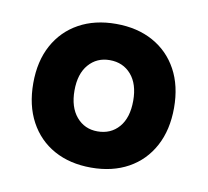

<svg xmlns="http://www.w3.org/2000/svg" viewBox="-50 -770 491 454"><g transform="rotate(10 195.5 -543.5)"><path d="M195 -371Q144 -371 106 -392Q68 -413 47 -452Q26 -491 26 -544Q26 -597 47 -635.5Q68 -674 106 -695Q144 -716 195 -716Q246 -716 284 -695Q322 -674 343 -635.5Q364 -597 364 -544Q364 -491 343 -452Q322 -413 284 -392Q246 -371 195 -371ZM195 -458Q227 -458 246.5 -480.5Q266 -503 266 -544Q266 -584 246.5 -606.5Q227 -629 195 -629Q164 -629 144.5 -606.5Q125 -584 125 -544Q125 -504 144.5 -481Q164 -458 195 -458Z"/></g></svg>

Font: Nunito Sans 6pt ExtraBold
Style: Regular
Weight: 800
Version: Version 3.101;gftools[0.9.27]